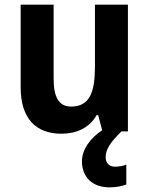

<svg xmlns="http://www.w3.org/2000/svg" viewBox="-20 -566 642 827"><path d="M435 110C435 77 458 44 503 0H531V-546H389V-281C389 -169 367 -107 286 -107C233 -107 211 -148 211 -227V-546H69V-190C69 -55 135 10 245 10C309 10 365 -15 396 -70H403L420 -5C370 28 333 77 333 129C333 195 376 241 452 241C483 241 506 235 524 229V143C513 148 495 152 475 152C451 152 435 137 435 110Z"/></svg>

Font: Noto Sans Kannada SemiCondensed
Style: Bold
Weight: 700
Width: 4
Designer: Jelle Bosma - Monotype Design Team
Foundry: Monotype Imaging Inc.
Version: Version 2.005